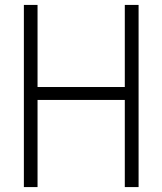

<svg xmlns="http://www.w3.org/2000/svg" viewBox="-20 -760 660 780"><path d="M77 0V-740H132.5V-406.5H487V-740H543V0H487V-354H132.5V0Z"/></svg>

Font: Encode Sans Condensed Light
Style: Regular
Weight: 300
Width: 3
Designer: Multiple Designers
Foundry: Impallari Type
Version: Version 3.000; ttfautohint (v1.8.3) -l 8 -r 50 -G 200 -x 14 